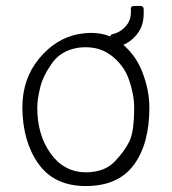

<svg xmlns="http://www.w3.org/2000/svg" viewBox="-20 -609 576 644"><path d="M268 15Q162 15 109 -59.5Q56 -134 55 -248Q55 -345 111.5 -413Q168 -481 245 -495Q327 -509 380 -469.5Q433 -430 457 -368.5Q481 -307 481 -248Q481 -126 428.5 -55.5Q376 15 268 15ZM267 -31Q330 -31 364.5 -67Q399 -103 414.5 -136Q430 -169 430 -248Q430 -292 412.5 -342Q395 -392 351 -424.5Q307 -457 243 -449Q185 -440 154.5 -397Q124 -354 114.5 -314.5Q105 -275 105 -248Q105 -157 149.5 -94.5Q194 -32 267 -31ZM351 -458 350 -482Q349 -494 360 -495Q380 -500 396 -515Q419 -536 419 -567V-579Q418 -589 430 -589H451Q461 -589 462 -579V-565Q462 -528 445.5 -502.5Q429 -477 403 -463Q383 -452 360 -450Q351 -450 351 -458Z"/></svg>

Font: Vivano Light
Style: Regular
Weight: 300
Designer: Joe Prince, Josias Burgherr
Version: Version 2.064;September 19, 2022;FontCreator 14.0.0.2877 64-